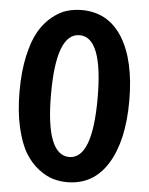

<svg xmlns="http://www.w3.org/2000/svg" viewBox="-56 -850 709 914"><g transform="rotate(5 298.0 -393.0)"><path d="M186.5 -392.6Q186.5 -101.6 298.8 -101.6Q409.2 -101.6 409.2 -392.6Q409.2 -683.6 297.9 -683.6Q186.5 -683.6 186.5 -392.6ZM36.1 -392.6Q36.1 -488.3 52.7 -562.5Q69.3 -636.7 95.2 -681.2Q121.1 -725.6 156.7 -754.4Q192.4 -783.2 226.6 -793.5Q260.7 -803.7 297.9 -803.7Q424.8 -803.7 492.7 -694.3Q560.5 -585 560.5 -392.6Q560.5 -202.1 492.7 -91.8Q424.8 18.6 298.8 18.6Q263.7 18.6 230.5 8.8Q197.3 -1 161.1 -28.8Q125 -56.6 98.1 -100.6Q71.3 -144.5 53.7 -219.7Q36.1 -294.9 36.1 -392.6Z"/></g></svg>

Font: Gothic A1 ExtraBold
Style: Regular
Weight: 800
Designer: HanYang I&C Co.,Ltd.
Foundry: HanYang I&C Co.,Ltd.
Version: Version 2.50